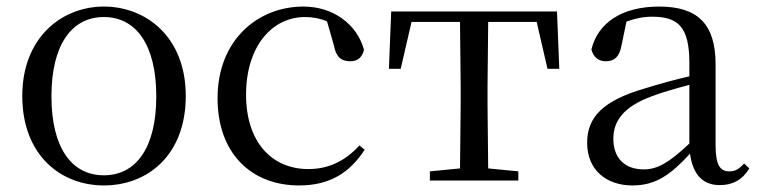

<svg xmlns="http://www.w3.org/2000/svg" viewBox="-20 -551 2317 586"><path d="M297 15C430 15 547 -77 547 -258C547 -438 426 -531 297 -531C169 -531 48 -437 48 -258C48 -78 165 15 297 15ZM297 -16C198 -16 137 -101 137 -257C137 -413 198 -499 297 -499C396 -499 457 -413 457 -257C457 -101 396 -16 297 -16Z M893 15C988 15 1048 -25 1093 -94L1077 -107C1032 -58 981 -35 921 -35C809 -35 731 -118 731 -262C731 -408 809 -499 911 -499C934 -499 956 -495 978 -486L999 -413C1005 -378 1021 -364 1049 -364C1071 -364 1085 -375 1091 -399C1069 -479 995 -531 906 -531C768 -531 644 -430 644 -251C644 -84 746 15 893 15Z M1383 0H1562V-28L1470 -37L1468 -229V-288L1470 -484H1618L1651 -341H1687L1680 -516H1174L1167 -341H1203L1236 -484H1384L1386 -288V-229L1384 -37L1292 -28V0Z M2177 14C2216 14 2246 -2 2267 -37L2251 -52C2235 -34 2223 -28 2206 -28C2179 -28 2164 -45 2164 -108V-355C2164 -479 2108 -531 1992 -531C1879 -531 1805 -482 1785 -400C1791 -377 1806 -364 1829 -364C1854 -364 1871 -377 1877 -413L1892 -485C1919 -495 1944 -500 1970 -500C2049 -500 2084 -470 2084 -359V-318C2040 -308 1993 -295 1951 -282C1819 -244 1772 -193 1772 -115C1772 -32 1831 15 1910 15C1982 15 2027 -18 2086 -82C2094 -22 2122 14 2177 14ZM2084 -113C2021 -53 1985 -34 1945 -34C1889 -34 1852 -66 1852 -128C1852 -183 1885 -226 1969 -257C2003 -270 2043 -281 2084 -292Z"/></svg>

Font: Source Han Serif KR
Style: Regular
Weight: 400
Designer: Ryoko NISHIZUKA 西塚涼子 (kana & ideographs); Frank Grießhammer (Latin, Greek & Cyrillic); Wenlong ZHANG 张文龙 (bopomofo); San
Foundry: Adobe
Version: Version 2.001;hotconv 1.1.0;makeotfexe 2.6.0